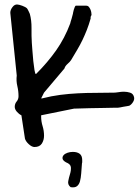

<svg xmlns="http://www.w3.org/2000/svg" viewBox="-20 -647 618 845"><path d="M74.2 -139.6Q63.5 -144.5 54.2 -155.3Q44.9 -166 44.9 -176.8Q44.9 -190.4 53.2 -200.2Q61.5 -210 61.5 -223.6Q61.5 -246.1 56.2 -268.6Q50.8 -291 53.7 -314.5L25.4 -589.8V-591.8Q25.4 -603.5 35.2 -616.2Q44.9 -628.9 57.6 -627Q60.5 -627 65.9 -625.5Q71.3 -624 78.1 -621.6Q85 -619.1 90.3 -616.2Q95.7 -613.3 98.6 -610.4Q100.6 -608.4 105.5 -598.6Q110.4 -588.9 111.3 -585.9Q119.1 -557.6 118.7 -522.9Q118.2 -488.3 120.1 -458Q121.1 -447.3 122.6 -424.3Q124 -401.4 126.5 -378.4Q128.9 -355.5 131.8 -338.4Q134.8 -321.3 137.7 -321.3L139.6 -322.3Q189.5 -372.1 227.1 -425.3Q264.6 -478.5 289.1 -543.9Q289.1 -545.9 291 -551.8Q293 -557.6 294.9 -564Q296.9 -570.3 298.3 -576.7Q299.8 -583 300.8 -585.9Q300.8 -585.9 301.8 -591.8Q302.7 -597.7 304.7 -604Q306.6 -610.4 309.1 -616.2Q311.5 -622.1 314.5 -622.1H359.4Q366.2 -622.1 370.6 -617.2Q375 -612.3 377.9 -605.5Q380.9 -598.6 381.8 -592.3Q382.8 -585.9 382.8 -582Q382.8 -581.1 381.3 -577.6Q379.9 -574.2 378.9 -573.2V-565.4Q371.1 -538.1 362.3 -515.6Q353.5 -493.2 343.3 -471.7Q333 -450.2 320.3 -428.7Q307.6 -407.2 293 -382.8Q288.1 -375 277.3 -365.7Q266.6 -356.4 263.7 -345.7L173.8 -239.3L161.1 -213.9H165Q207 -224.6 245.6 -229.5Q284.2 -234.4 322.3 -236.3Q360.4 -238.3 399.4 -238.3Q438.5 -238.3 482.4 -239.3Q483.4 -239.3 489.3 -239.7Q495.1 -240.2 501 -241.2Q506.8 -242.2 512.2 -242.7Q517.6 -243.2 519.5 -243.2H528.3Q539.1 -243.2 552.2 -239.3Q565.4 -235.4 569.3 -221.7Q573.2 -210.9 565.9 -198.7Q558.6 -186.5 548.8 -181.6Q545.9 -180.7 538.6 -179.7Q531.2 -178.7 523.4 -177.2Q515.6 -175.8 508.8 -174.3Q502 -172.9 499 -172.9H486.3Q465.8 -171.9 435.1 -171.9Q404.3 -171.9 376 -170.9Q342.8 -169.9 305.7 -168.9L161.1 -139.6V-133.8Q161.1 -112.3 167.5 -91.8Q173.8 -71.3 173.8 -49.8Q173.8 -30.3 164.1 -15.1Q154.3 0 131.8 0Q120.1 0 106.4 -12.7Q92.8 -25.4 89.8 -37.1L74.2 -139.6ZM291 176.8Q277.3 166 280.3 150.4Q283.2 134.8 288.1 119.1Q293 103.5 292 89.4Q291 75.2 270.5 67.4Q256.8 59.6 255.4 51.3Q253.9 43 259.8 36.1Q265.6 29.3 276.9 25.4Q288.1 21.5 300.8 21.5Q319.3 21.5 330.6 29.8Q341.8 38.1 341.8 57.6Q341.8 60.5 341.8 65.4Q341.8 70.3 340.8 71.3Q338.9 95.7 337.4 116.2Q335.9 136.7 332 150.9Q328.1 165 318.8 172.4Q309.6 179.7 291 176.8Z"/></svg>

Font: Covered By Your Grace
Style: Regular
Weight: 400
Designer: Kimberly Geswein
Foundry: Kimberly Geswein
Version: Version 1.0